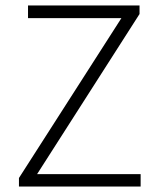

<svg xmlns="http://www.w3.org/2000/svg" viewBox="-20 -679 579 699"><path d="M49 0V-31L422 -613H82V-659H488V-628L115 -45H492V0Z"/></svg>

Font: Assistant Light
Style: Regular
Weight: 300
Designer: Hebrew By Ben Nathan, Latin by Paul Hunt
Version: Version 3.000